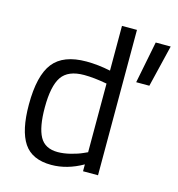

<svg xmlns="http://www.w3.org/2000/svg" viewBox="-108 -812 848 916"><g transform="rotate(15 316.0 -354.0)"><path d="M50 0ZM50 -241Q50 -384 99.5 -447Q149 -510 263 -510Q320 -510 382 -497V-718H456V0H382V-34Q305 10 227 10Q132 10 91 -51.5Q50 -113 50 -241ZM362 -85 382 -94V-433Q317 -445 269 -445Q190 -445 158.5 -399Q127 -353 127 -247Q127 -150 152.5 -103.5Q178 -57 241 -57Q270 -57 304 -65.5Q338 -74 362 -85ZM558 -683H632L582 -476H517Z"/></g></svg>

Font: Cairo
Style: Regular
Weight: 400
Designer: Mohamed Gaber, the designers of Titillium
Foundry: Kief Type Foundry
Version: Version 2.009; ttfautohint (v1.5.33-1714) -l 8 -r 50 -G 200 